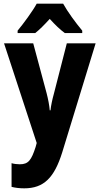

<svg xmlns="http://www.w3.org/2000/svg" viewBox="-20 -786 543 1046"><path d="M324 -766H180C159 -727 107 -656 76 -619V-606H172C195 -624 221 -650 251 -683C281 -650 307 -625 333 -606H428V-619C390 -665 349 -721 324 -766ZM2 -550 180 -7 174 15C151 86 135 109 88 109C73 109 56 107 43 103V232C63 237 85 240 112 240C219 240 276 182 319 44L501 -550H344L274 -277C264 -241 258 -211 255 -185H251C249 -212 242 -247 234 -278L161 -550Z"/></svg>

Font: Noto Sans Myanmar UI Condensed ExtraBold
Style: Regular
Weight: 800
Width: 3
Designer: Monotype Design Team
Foundry: Monotype Imaging Inc.
Version: Version 2.103